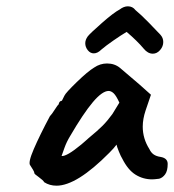

<svg xmlns="http://www.w3.org/2000/svg" viewBox="-20 -598 551 608"><path d="M89 -49Q89 -53 84.5 -60.5Q80 -68 76 -74Q68 -82 87 -126Q106 -170 138 -230Q144 -236 153.5 -251Q163 -266 166 -268Q166 -272 169 -275.5Q172 -279 176 -279L184 -295Q188 -304 223 -338Q258 -372 278 -384Q297 -397 319 -397Q343 -397 360 -383L387 -360Q417 -335 421 -331L458 -298L441 -248Q432 -221 432 -197Q432 -159 453 -126Q458 -115 466.5 -109Q475 -103 489 -101Q511 -97 511 -79Q511 -57 503 -46Q495 -35 484 -32Q468 -30 462 -30Q433 -30 409 -45Q385 -60 367 -96Q363 -102 356.5 -118Q350 -134 349 -140Q342 -130 326 -114Q223 -10 159 -10Q137 -10 120 -21Q117 -27 103 -37Q89 -47 89 -49ZM237 -140Q242 -144 248 -149.5Q254 -155 261 -161Q289 -184 304.5 -199.5Q320 -215 336 -237L358 -273Q348 -295 340 -302.5Q332 -310 324 -310Q304 -310 274 -274.5Q244 -239 202 -167Q191 -149 184 -129.5Q177 -110 175 -104Q191 -102 237 -140ZM277 -429Q266 -429 258 -439Q250 -449 250 -461Q250 -472 258 -483Q266 -493 303 -525.5Q340 -558 359 -568Q372 -578 385 -578Q400 -578 409 -566Q425 -553 451 -526.5Q477 -500 488 -488Q497 -478 497 -465Q497 -451 487 -439.5Q477 -428 464 -428Q448 -428 435 -444Q415 -468 381 -497Q364 -487 339.5 -470Q315 -453 301 -441Q289 -429 277 -429Z"/></svg>

Font: Caveat
Style: Bold
Weight: 700
Designer: Pablo Impallari
Foundry: Pablo Impallari
Version: Version 1.500; ttfautohint (v1.6)